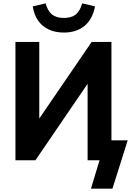

<svg xmlns="http://www.w3.org/2000/svg" viewBox="-20 -955 790 1144"><path d="M522 169 573 0H502V-495L524 -488L191 0H72V-705H214V-211L193 -218L526 -705H644V-119H741L650 169ZM360 -761Q309 -761 270 -779.5Q231 -798 207 -832.5Q183 -867 175 -917L252 -935Q264 -890 289.5 -869Q315 -848 360 -848Q406 -848 431.5 -869Q457 -890 470 -935L546 -917Q532 -841 484 -801Q436 -761 360 -761Z"/></svg>

Font: Nunito Sans 10pt SemiCondensed ExtraBold
Style: Regular
Weight: 800
Width: 4
Designer: Vernon Adams
Foundry: Vernon Adams
Version: Version 3.101;gftools[0.9.27]